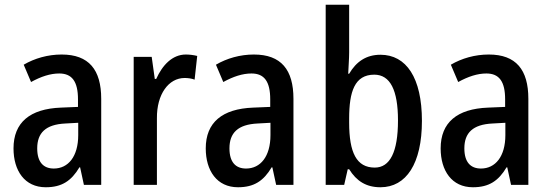

<svg xmlns="http://www.w3.org/2000/svg" viewBox="-20 -780 2316 810"><path d="M240 -550C182 -550 126 -534 80 -507L111 -434C153 -457 192 -470 230 -470C284 -470 309 -436 309 -361V-329L237 -326C106 -321 37 -263 37 -154C37 -60 84 10 173 10C241 10 281 -17 315 -74H318L334 0H407V-363C407 -486 355 -550 240 -550ZM256 -259 310 -262V-210C310 -120 268 -69 207 -69C164 -69 137 -95 137 -154C137 -219 172 -255 256 -259Z M764 -550C707 -550 665 -505 639 -447H633L620 -540H544V0H642V-281C641 -382 691 -451 759 -451C772 -451 789 -449 801 -444L812 -544C796 -548 779 -550 764 -550Z M1051 -550C993 -550 937 -534 891 -507L922 -434C964 -457 1003 -470 1041 -470C1095 -470 1120 -436 1120 -361V-329L1048 -326C917 -321 848 -263 848 -154C848 -60 895 10 984 10C1052 10 1092 -17 1126 -74H1129L1145 0H1218V-363C1218 -486 1166 -550 1051 -550ZM1067 -259 1121 -262V-210C1121 -120 1079 -69 1018 -69C975 -69 948 -95 948 -154C948 -219 983 -255 1067 -259Z M1453 -559V-760H1354V0H1432L1447 -66H1453C1484 -16 1525 10 1585 10C1694 10 1760 -90 1760 -270C1760 -452 1694 -549 1585 -549C1525 -549 1483 -520 1453 -469H1449C1450 -498 1453 -531 1453 -559ZM1559 -465C1626 -465 1659 -400 1659 -272C1659 -138 1625 -73 1561 -73C1484 -73 1453 -136 1453 -263V-280C1453 -393 1476 -465 1559 -465Z M2042 -550C1984 -550 1928 -534 1882 -507L1913 -434C1955 -457 1994 -470 2032 -470C2086 -470 2111 -436 2111 -361V-329L2039 -326C1908 -321 1839 -263 1839 -154C1839 -60 1886 10 1975 10C2043 10 2083 -17 2117 -74H2120L2136 0H2209V-363C2209 -486 2157 -550 2042 -550ZM2058 -259 2112 -262V-210C2112 -120 2070 -69 2009 -69C1966 -69 1939 -95 1939 -154C1939 -219 1974 -255 2058 -259Z"/></svg>

Font: Noto Sans Gurmukhi UI Condensed Medium
Style: Regular
Weight: 500
Width: 3
Designer: Jelle Bosma - Monotype Design Team
Foundry: Monotype Imaging Inc.
Version: Version 2.004